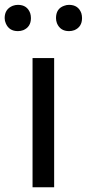

<svg xmlns="http://www.w3.org/2000/svg" viewBox="-45 -787 365 807"><path d="M91.8 0V-543H182.6V0ZM30.3 -656.2Q-6.8 -656.2 -20.5 -688.5Q-25.4 -699.2 -25.4 -710.9Q-25.4 -749 8.8 -762.7Q19.5 -766.6 30.3 -766.6Q69.3 -766.6 82 -731.4Q85 -721.7 85 -710.9Q85 -673.8 52.7 -660.2Q42 -656.2 30.3 -656.2ZM245.1 -656.2Q208 -656.2 194.3 -689.5Q190.4 -700.2 190.4 -710.9Q190.4 -751 224.6 -762.7Q234.4 -766.6 245.1 -766.6Q284.2 -766.6 296.9 -731.4Q299.8 -721.7 299.8 -710.9Q299.8 -673.8 267.6 -660.2Q256.8 -656.2 245.1 -656.2Z"/></svg>

Font: Taipei Sans TC Beta
Style: Regular
Weight: 400
Designer: JT Foundry
Foundry: JT Foundry
Version: Version 1.000